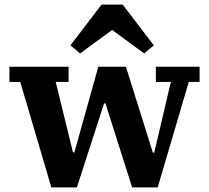

<svg xmlns="http://www.w3.org/2000/svg" viewBox="-20 -814 908 834"><path d="M68 -458H21V-524H278V-458H222L297 -152H303L407 -524H527L644 -151H650L722 -458H657V-524H847V-458H800L665 0H554L438 -365H432L314 0H203ZM286 -617 421 -794H513L648 -617L606 -582L467 -684L328 -582Z"/></svg>

Font: IBM Plex Serif
Style: Bold
Weight: 700
Designer: Mike Abbink, Paul van der Laan, Pieter van Rosmalen
Foundry: Bold Monday
Version: Version 2.008